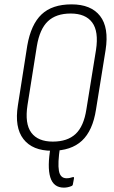

<svg xmlns="http://www.w3.org/2000/svg" viewBox="-20 -683 521 880"><path d="M273 177Q225 177 210.5 129.5Q196 82 212 -9Q213 -12 216 -13.5Q219 -15 221 -15H252Q256 -15 255 -8Q244 65 250 99.5Q256 134 285 134Q293 134 300 132.5Q307 131 313 129Q316 128 318 129Q320 130 319 135L314 162Q313 168 307 170Q300 173 291 175Q282 177 273 177ZM218 8Q129 8 87.5 -45.5Q46 -99 62 -200L105 -474Q122 -571 170.5 -617Q219 -663 308 -663Q397 -663 438.5 -610Q480 -557 464 -454L420 -181Q405 -84 355.5 -38Q306 8 218 8ZM222 -34Q289 -34 326.5 -69Q364 -104 376 -182L420 -454Q433 -539 402.5 -580Q372 -621 304 -621Q237 -621 199.5 -585.5Q162 -550 149 -472L106 -201Q93 -116 123.5 -75Q154 -34 222 -34Z"/></svg>

Font: Sofia Sans Condensed Light
Style: Italic
Weight: 300
Italic angle: -9°
Version: Version 4.100